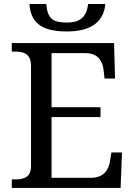

<svg xmlns="http://www.w3.org/2000/svg" viewBox="-20 -926 663 946"><path d="M426.8 -49.8H233.9V-349.1H475.1V-397.9H233.9V-664.1H401.9C461.9 -664.1 484.9 -626 490.2 -582L495.1 -539.1H546.9L542 -713.9H38.1V-671.9H50.8C97.2 -671.9 132.8 -662.1 132.8 -600.1V-108.9C132.8 -50.3 96.2 -42 50.8 -42H38.1V0H574.2L581.1 -174.8H528.8L522 -131.8C515.1 -86.9 489.3 -49.8 426.8 -49.8ZM125 -906.2C131.3 -823.7 172.4 -771 309.1 -771C437.5 -771 491.2 -825.2 499 -906.2H414.1C406.2 -837.4 369.1 -814.9 311 -814.9C241.2 -814.9 214.4 -832.5 208 -906.2Z"/></svg>

Font: The Erased English
Style: Regular
Weight: 400
Designer: Monotype Design team + ligartures altered by 180 Amsterdam
Foundry: Monotype Imaging Inc.
Version: Version 1.030;Glyphs 3.1.2 (3151)